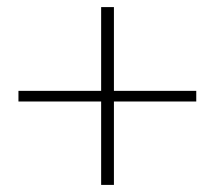

<svg xmlns="http://www.w3.org/2000/svg" viewBox="-20 -626 605 541"><path d="M301 -606V-370H533V-340H301V-105H265V-340H32V-370H265V-606Z"/></svg>

Font: Playfair Display Black
Style: Regular
Weight: 900
Designer: Claus Eggers Sørensen
Foundry: Claus Eggers Sørensen
Version: Version 1.203